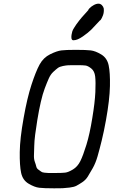

<svg xmlns="http://www.w3.org/2000/svg" viewBox="-20 -1020 658 1040"><path d="M379 -802H377Q369 -802 367 -813Q366 -822 367.5 -831.5Q369 -841 371.5 -849.5Q374 -858 381.5 -869.5Q389 -881 393.5 -888Q398 -895 408.5 -908Q419 -921 424 -927Q429 -933 442 -947Q455 -961 459 -966Q457 -967 465 -975.5Q473 -984 487 -992Q501 -1000 513 -1000H514Q524 -1000 532 -992Q540 -984 542 -974Q543 -964 542 -955Q541 -946 538 -937.5Q535 -929 531.5 -922.5Q528 -916 525.5 -912.5Q523 -909 522 -910Q491 -876 474.5 -859.5Q458 -843 428.5 -822.5Q399 -802 379 -802ZM272 0Q218 0 192.5 -3Q167 -6 135 -25Q103 -44 94.5 -83.5Q86 -123 87 -196.5Q88 -270 108 -381Q127 -489 150.5 -561Q174 -633 194.5 -670.5Q215 -708 251.5 -726Q288 -744 312.5 -747Q337 -750 389 -750Q391 -750 392 -750Q446 -750 471.5 -747Q497 -744 528.5 -725Q560 -706 568.5 -666.5Q577 -627 575.5 -553.5Q574 -480 554 -369Q543 -308 531 -259Q519 -210 508.5 -173.5Q498 -137 482.5 -109.5Q467 -82 455.5 -63.5Q444 -45 425 -32.5Q406 -20 393.5 -13.5Q381 -7 357 -4Q333 -1 319 -0.5Q305 0 275 0Q273 0 272 0ZM276 -83Q279 -83 284 -83Q317 -83 333.5 -85Q350 -87 375 -102Q400 -117 415 -147Q430 -177 448 -235.5Q466 -294 480 -381Q494 -465 496.5 -521Q499 -577 495.5 -606Q492 -635 474.5 -649Q457 -663 444 -665Q431 -667 401 -667Q393 -667 389 -667Q386 -667 382 -667Q360 -667 349.5 -666.5Q339 -666 321 -662.5Q303 -659 293 -651.5Q283 -644 268.5 -630.5Q254 -617 244 -594.5Q234 -572 222.5 -541.5Q211 -511 201 -467.5Q191 -424 182 -369Q175 -326 170.5 -291Q166 -256 165.5 -229Q165 -202 164 -180.5Q163 -159 168.5 -144Q174 -129 176.5 -118Q179 -107 189 -100.5Q199 -94 203.5 -90Q208 -86 222 -84.5Q236 -83 242 -83Q248 -83 265 -83Q272 -83 276 -83Z"/></svg>

Font: Hermit LightItalic
Style: Regular
Weight: 300
Italic angle: -10°
Designer: Pablo Caro
Version: Version 2.000;PS 002.000;hotconv 1.0.88;makeotf.lib2.5.64775